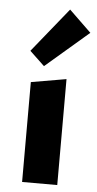

<svg xmlns="http://www.w3.org/2000/svg" viewBox="-53 -756 400 789"><g transform="rotate(5 147.5 -361.5)"><path d="M69 -412 214 -437V0H69ZM56 -540 204 -723 295 -635 117 -482Z"/></g></svg>

Font: Ysabeau Ultrabold
Style: Regular
Weight: 800
Designer: Christian Thalmann (Catharsis Fonts)
Version: Version 0.003